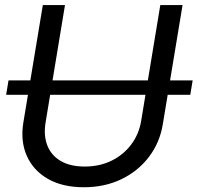

<svg xmlns="http://www.w3.org/2000/svg" viewBox="-20 -748 802 779"><path d="M761.7 -421.9 752 -363.3H4.9L14.6 -421.9ZM320.3 11.7Q232.9 11.7 173.6 -22.7Q114.3 -57.1 88.4 -116.5Q62.5 -175.8 74.7 -250.5L153.8 -727.5H243.7L165 -251.5Q156.2 -198.2 172.1 -157.7Q188 -117.2 226.6 -94.7Q265.1 -72.3 323.7 -72.3Q384.8 -72.3 433.3 -96.4Q481.9 -120.6 512.9 -162.4Q543.9 -204.1 552.7 -257.3L630.4 -727.5H720.7L640.6 -244.1Q628.4 -169.4 584.5 -111.6Q540.5 -53.7 472.7 -21Q404.8 11.7 320.3 11.7Z"/></svg>

Font: Inter 24pt
Style: Italic
Weight: 400
Italic angle: -9.3988°
Designer: Rasmus Andersson
Foundry: rsms
Version: Version 4.001;git-66647c0bb